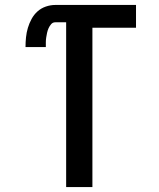

<svg xmlns="http://www.w3.org/2000/svg" viewBox="-20 -755 640 775"><path d="M247 0V-665H203Q193 -665 186.5 -657.5Q180 -650 176 -641Q172 -632 170 -622.5Q168 -613 166.5 -603.5Q165 -594 165 -584.5Q165 -575 165 -565H83Q83 -585 85 -604.5Q87 -624 92.5 -642.5Q98 -661 107.5 -678.5Q117 -696 131.5 -709Q146 -722 165 -728.5Q184 -735 203 -735H529V-643H353V0Z"/></svg>

Font: Iosevka SS04 Semibold Extended
Style: Regular
Weight: 600
Width: 7
Monospace: yes
Designer: Belleve Invis
Foundry: Belleve Invis
Version: Version 19.0.0; ttfautohint (v1.8.4)